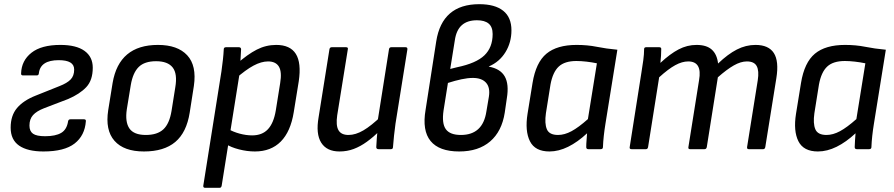

<svg xmlns="http://www.w3.org/2000/svg" viewBox="-20 -714 4281 919"><path d="M188 11Q112 11 71.5 -17Q31 -45 31 -103Q31 -161 61.5 -197Q92 -233 150 -256L265 -302Q301 -316 318 -333.5Q335 -351 335 -381Q335 -404 316.5 -415Q298 -426 261 -426Q173 -426 166 -363Q165 -353 156 -353H90Q80 -353 81 -363Q83 -424 130.5 -461.5Q178 -499 269 -499Q345 -499 384.5 -470.5Q424 -442 424 -390Q424 -330 393 -297Q362 -264 306 -240L191 -196Q155 -182 138 -163Q121 -144 121 -113Q121 -86 138 -74Q155 -62 196 -62Q246 -62 273 -78Q300 -94 306 -134Q308 -143 317 -143H382Q392 -143 391 -134Q386 -65 337 -27Q288 11 188 11Z M669 11Q573 11 528 -40Q483 -91 498 -187L519 -317Q550 -499 736 -499Q830 -499 876 -449.5Q922 -400 908 -303L888 -175Q873 -80 819 -34.5Q765 11 669 11ZM678 -68Q733 -68 762 -95Q791 -122 801 -183L819 -296Q830 -361 806.5 -391Q783 -421 727 -421Q672 -421 644 -393.5Q616 -366 606 -307L587 -191Q578 -130 599.5 -99Q621 -68 678 -68Z M1200 11Q1163 11 1124 1Q1085 -9 1061 -25L1070 -98Q1095 -83 1126.5 -74.5Q1158 -66 1187 -66Q1235 -66 1262.5 -95.5Q1290 -125 1300 -185L1321 -316Q1330 -370 1315 -395Q1300 -420 1263 -420Q1231 -420 1193.5 -400Q1156 -380 1106 -336L1113 -408Q1165 -454 1209 -476.5Q1253 -499 1302 -499Q1369 -499 1396 -456Q1423 -413 1410 -325L1386 -177Q1371 -84 1324 -36.5Q1277 11 1200 11ZM962 185Q952 185 953 175L1040 -373Q1044 -401 1047 -428.5Q1050 -456 1051 -478Q1051 -488 1062 -488H1123Q1133 -488 1134 -479Q1133 -466 1132 -442.5Q1131 -419 1129 -406L1127 -364L1041 175Q1039 185 1031 185Z M1605 11Q1544 11 1517.5 -31Q1491 -73 1505 -153L1557 -479Q1559 -488 1568 -488H1636Q1647 -488 1645 -479L1594 -162Q1587 -114 1600 -91Q1613 -68 1648 -68Q1682 -68 1719.5 -90Q1757 -112 1807 -160L1799 -89Q1767 -58 1736 -35.5Q1705 -13 1673 -1Q1641 11 1605 11ZM1792 0Q1781 0 1781 -10Q1782 -29 1783.5 -51Q1785 -73 1788 -93L1787 -131L1842 -479Q1844 -488 1853 -488H1921Q1931 -488 1930 -478L1873 -122Q1869 -94 1866 -65Q1863 -36 1861 -10Q1861 0 1851 0Z M2178 11Q2082 11 2041 -39Q2000 -89 2017 -188L2068 -516Q2082 -605 2133.5 -649.5Q2185 -694 2274 -694Q2349 -694 2388.5 -662.5Q2428 -631 2428 -569Q2428 -511 2399.5 -464.5Q2371 -418 2320 -396V-395Q2375 -385 2396 -348Q2417 -311 2406 -244L2396 -175Q2382 -85 2326 -37Q2270 11 2178 11ZM2186 -68Q2291 -68 2308 -180L2320 -251Q2327 -295 2306.5 -318Q2286 -341 2243 -341Q2219 -341 2188.5 -334.5Q2158 -328 2124 -317L2103 -185Q2094 -123 2114 -95.5Q2134 -68 2186 -68ZM2135 -384 2167 -392Q2259 -411 2298.5 -449Q2338 -487 2338 -551Q2338 -585 2319 -601Q2300 -617 2263 -617Q2217 -617 2190.5 -593.5Q2164 -570 2157 -521Z M2610 11Q2541 11 2516.5 -38Q2492 -87 2505 -169L2529 -317Q2545 -415 2595.5 -457Q2646 -499 2740 -499Q2792 -499 2836.5 -490Q2881 -481 2935 -476L2878 -122Q2873 -91 2870 -63.5Q2867 -36 2866 -10Q2866 0 2855 0H2796Q2786 0 2786 -10Q2786 -25 2787.5 -42Q2789 -59 2790 -76Q2745 -34 2699.5 -11.5Q2654 11 2610 11ZM2651 -68Q2682 -68 2715.5 -86Q2749 -104 2794 -144L2837 -411Q2813 -416 2787 -419Q2761 -422 2739 -422Q2683 -422 2654.5 -395.5Q2626 -369 2615 -310L2593 -172Q2586 -123 2597.5 -95.5Q2609 -68 2651 -68Z M3003 0Q2992 0 2994 -10L3050 -366Q3055 -396 3059 -425.5Q3063 -455 3063 -479Q3063 -488 3073 -488H3135Q3145 -488 3145 -480Q3145 -464 3144 -448Q3143 -432 3141 -413Q3187 -456 3228 -477.5Q3269 -499 3314 -499Q3362 -499 3387 -476.5Q3412 -454 3417 -410Q3464 -455 3507 -477Q3550 -499 3596 -499Q3659 -499 3684 -460Q3709 -421 3696 -340L3643 -10Q3641 0 3633 0H3564Q3554 0 3556 -11L3607 -330Q3614 -375 3602 -397.5Q3590 -420 3555 -420Q3526 -420 3492.5 -401Q3459 -382 3416 -344L3363 -10Q3361 0 3352 0H3283Q3273 0 3275 -10L3326 -330Q3334 -375 3321 -397.5Q3308 -420 3274 -420Q3245 -420 3212 -402Q3179 -384 3135 -344L3082 -10Q3080 0 3072 0Z M3895 11Q3826 11 3801.5 -38Q3777 -87 3790 -169L3814 -317Q3830 -415 3880.5 -457Q3931 -499 4025 -499Q4077 -499 4121.5 -490Q4166 -481 4220 -476L4163 -122Q4158 -91 4155 -63.5Q4152 -36 4151 -10Q4151 0 4140 0H4081Q4071 0 4071 -10Q4071 -25 4072.5 -42Q4074 -59 4075 -76Q4030 -34 3984.5 -11.5Q3939 11 3895 11ZM3936 -68Q3967 -68 4000.5 -86Q4034 -104 4079 -144L4122 -411Q4098 -416 4072 -419Q4046 -422 4024 -422Q3968 -422 3939.5 -395.5Q3911 -369 3900 -310L3878 -172Q3871 -123 3882.5 -95.5Q3894 -68 3936 -68Z"/></svg>

Font: Sofia Sans Semi Condensed Medium
Style: Italic
Weight: 500
Italic angle: -9°
Version: Version 4.100